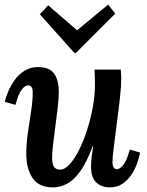

<svg xmlns="http://www.w3.org/2000/svg" viewBox="-20 -802 636 833"><path d="M210 11Q148 11 121 -30Q94 -71 94 -135Q94 -178 101 -226.5Q108 -275 115 -320.5Q122 -366 122 -399Q122 -432 102 -432Q89 -432 74.5 -413.5Q60 -395 47 -347L1 -360Q5 -380 16 -406Q27 -432 44.5 -456Q62 -480 87 -495.5Q112 -511 144 -511Q195 -511 215 -482.5Q235 -454 235 -403Q235 -374 230.5 -335.5Q226 -297 220.5 -256Q215 -215 210.5 -178Q206 -141 206 -115Q206 -94 213.5 -80Q221 -66 241 -66Q261 -66 282.5 -89.5Q304 -113 323.5 -152.5Q343 -192 358.5 -240.5Q374 -289 383 -339Q392 -389 392 -434Q392 -448 391.5 -468Q391 -488 390 -500H504Q505 -484 505.5 -476.5Q506 -469 506 -459Q506 -430 501 -383Q496 -336 487 -270Q478 -195 473 -157.5Q468 -120 468 -100Q468 -68 487 -68Q500 -68 515 -86.5Q530 -105 543 -153L588 -140Q584 -120 575 -94Q566 -68 550 -44Q534 -20 511 -4.5Q488 11 456 11Q421 11 398 -10Q375 -31 375 -80Q375 -102 378 -123Q381 -144 384 -168H382Q356 -97 327.5 -58Q299 -19 269.5 -4Q240 11 210 11ZM302 -573 153 -740 189 -779 314 -671H315L449 -782L480 -743L310 -573Z"/></svg>

Font: Lora SemiBold
Style: Italic
Weight: 600
Italic angle: -3°
Designer: Olga Karpushina, Alexei Vanyashin (Cyrillic)
Foundry: Cyreal
Version: Version 3.011; ttfautohint (v1.8.4.7-5d5b)